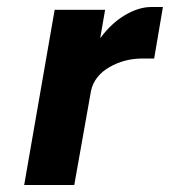

<svg xmlns="http://www.w3.org/2000/svg" viewBox="-20 -528 485 548"><path d="M136 -500H280L266 -419Q298 -462 337 -485Q376 -508 412 -508H445L420 -361H387Q335 -361 292.5 -336.5Q250 -312 240 -270L192 0H49Z"/></svg>

Font: Overused Grotesk
Style: Bold Italic
Weight: 700
Italic angle: -10°
Version: Version 0.003